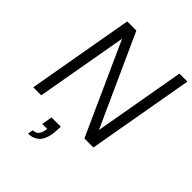

<svg xmlns="http://www.w3.org/2000/svg" viewBox="-257 -831 1189 1189"><g transform="rotate(45 337.5 -237.0)"><path d="M25 0 148 -700H228L499 -102H500L605 -700H675L552 0H473L202 -600H201L95 0ZM205 226 211 190Q235 190 248 176Q261 162 266 135L268 121H225L237 52H318Q318 70 316.5 88Q315 106 313 122Q303 178 274.5 202Q246 226 205 226Z"/></g></svg>

Font: DM Sans 28pt Light
Style: Italic
Weight: 300
Italic angle: -10°
Version: Version 4.004;gftools[0.9.30]